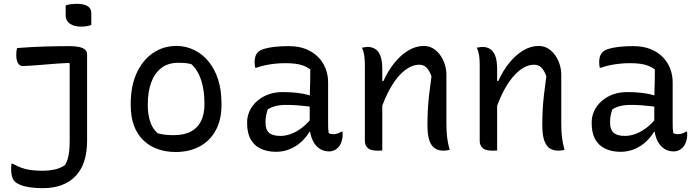

<svg xmlns="http://www.w3.org/2000/svg" viewBox="-20 -783 3640 1003"><path d="M344 -542Q373 -542 393.5 -537.5Q414 -533 424.5 -523.5Q435 -514 435 -500Q435 -450 435 -404.5Q435 -359 435 -316.5Q435 -274 435 -231Q435 -188 435 -142.5Q435 -97 435 -48Q435 13 420 59Q405 105 375 136.5Q345 168 302 184Q259 200 204 200Q165 200 135.5 195.5Q106 191 86.5 183Q67 175 57 165Q47 155 42.5 137.5Q38 120 38 100Q38 93 38.5 86Q39 79 40 72H46Q71 86 93.5 94Q116 102 142.5 105.5Q169 109 205 109Q233 109 263 103Q293 97 319 80Q329 64 334 46.5Q339 29 341.5 6Q344 -17 344 -50Q344 -106 344 -155Q344 -204 344 -251Q344 -298 344 -346.5Q344 -395 344 -452L338 -454Q288 -452 249 -448.5Q210 -445 181 -443Q152 -441 131.5 -439.5Q111 -438 98 -438Q83 -438 74 -453Q65 -468 65 -497Q65 -507 66 -516Q67 -525 69 -532Q105 -535 142.5 -537Q180 -539 215 -540Q250 -541 283 -541.5Q316 -542 344 -542ZM323 -754Q329 -757 336 -758.5Q343 -760 350.5 -761Q358 -762 366.5 -762.5Q375 -763 382 -763Q416 -763 436.5 -751.5Q457 -740 457 -713V-653Q451 -650 444.5 -648.5Q438 -647 431.5 -646Q425 -645 417.5 -644.5Q410 -644 402 -644Q367 -644 345 -659.5Q323 -675 323 -701Z M902 -543Q950 -543 993 -522.5Q1036 -502 1068.5 -463Q1101 -424 1119 -369Q1137 -314 1137 -243V-233Q1137 -158 1107.5 -103Q1078 -48 1024 -18.5Q970 11 898 11Q846 11 803 -4.5Q760 -20 728.5 -50.5Q697 -81 680 -126.5Q663 -172 663 -232V-242Q663 -334 694 -401.5Q725 -469 779 -506Q833 -543 902 -543ZM911 -455Q858 -455 822.5 -427.5Q787 -400 769.5 -351Q752 -302 752 -237V-231Q752 -191 763 -152.5Q774 -114 803 -87Q824 -81 843.5 -79Q863 -77 887 -77Q942 -77 977.5 -96Q1013 -115 1030.5 -151Q1048 -187 1048 -237V-243Q1048 -309 1032 -361Q1016 -413 981 -447Q966 -452 949 -453.5Q932 -455 911 -455Z M1694 -353Q1694 -326 1694 -299.5Q1694 -273 1694 -246Q1694 -219 1694 -192.5Q1694 -166 1694 -139Q1694 -124 1694.5 -112.5Q1695 -101 1697 -88Q1702 -85 1708 -83.5Q1714 -82 1720 -82Q1732 -82 1743 -85.5Q1754 -89 1763 -95H1769Q1769 -91 1769.5 -88Q1770 -85 1770 -80Q1770 -60 1763.5 -41.5Q1757 -23 1746 -12Q1736 -2 1724.5 3Q1713 8 1700 8Q1676 8 1657 -2Q1638 -12 1625 -30Q1612 -48 1605 -72Q1598 -96 1598 -122Q1598 -153 1598 -186Q1598 -219 1598 -243Q1598 -282 1599 -312Q1600 -342 1600.5 -368Q1601 -394 1601 -420Q1586 -432 1566.5 -439.5Q1547 -447 1523.5 -450Q1500 -453 1470 -453Q1441 -453 1414.5 -450Q1388 -447 1364.5 -442Q1341 -437 1319 -429H1313Q1312 -435 1311 -443Q1310 -451 1310 -458Q1310 -474 1314 -487.5Q1318 -501 1328 -511Q1338 -521 1360.5 -528Q1383 -535 1416 -538.5Q1449 -542 1489 -542Q1539 -542 1577 -527Q1615 -512 1641 -486Q1667 -460 1680.5 -426Q1694 -392 1694 -353ZM1367 -142Q1367 -106 1385.5 -89.5Q1404 -73 1445 -73Q1472 -73 1500.5 -83.5Q1529 -94 1558 -116Q1587 -138 1614 -174L1618 -95H1597Q1582 -69 1556.5 -44.5Q1531 -20 1496.5 -5Q1462 10 1422 10Q1375 10 1340.5 -7Q1306 -24 1288.5 -57Q1271 -90 1271 -138V-144Q1271 -176 1284.5 -204.5Q1298 -233 1323 -255Q1348 -277 1381.5 -289.5Q1415 -302 1456 -302Q1496 -302 1531.5 -298Q1567 -294 1592.5 -286.5Q1618 -279 1628 -272Q1634 -267 1637 -259.5Q1640 -252 1641.5 -242Q1643 -232 1643 -217Q1615 -224 1587 -227.5Q1559 -231 1531.5 -233Q1504 -235 1477 -235Q1444 -235 1420 -229Q1396 -223 1379 -212Q1374 -198 1370.5 -182Q1367 -166 1367 -145Z M2329 0Q2320 2 2312.5 3Q2305 4 2296 4Q2271 4 2252.5 -7.5Q2234 -19 2223.5 -48Q2213 -77 2213 -129Q2213 -172 2215 -210.5Q2217 -249 2222 -290.5Q2227 -332 2234 -384Q2224 -414 2208.5 -429.5Q2193 -445 2170 -445Q2141 -445 2112 -427.5Q2083 -410 2056 -377Q2029 -344 2005.5 -297Q1982 -250 1963 -190L1961 -360H1983Q2007 -413 2040 -454Q2073 -495 2112.5 -519Q2152 -543 2194 -543Q2220 -543 2241.5 -530.5Q2263 -518 2279 -496Q2295 -474 2303.5 -447Q2312 -420 2312 -392Q2312 -350 2312 -308Q2312 -266 2312 -223.5Q2312 -181 2312 -139Q2312 -98 2315.5 -67.5Q2319 -37 2329 0ZM1977 3Q1973 3 1969 3.5Q1965 4 1961.5 4Q1958 4 1953 4Q1936 4 1923 1Q1910 -2 1902 -9Q1894 -16 1890 -25.5Q1886 -35 1886 -48Q1886 -99 1886 -149Q1886 -199 1886 -248Q1886 -297 1886 -345Q1886 -393 1886 -442Q1886 -472 1883 -493Q1880 -514 1871 -534Q1876 -535 1880.5 -535.5Q1885 -536 1890 -537Q1895 -538 1899 -538Q1923 -538 1940.5 -527Q1958 -516 1967.5 -490.5Q1977 -465 1977 -422Q1977 -350 1977 -277.5Q1977 -205 1977 -134.5Q1977 -64 1977 3Z M2929 0Q2920 2 2912.5 3Q2905 4 2896 4Q2871 4 2852.5 -7.5Q2834 -19 2823.5 -48Q2813 -77 2813 -129Q2813 -172 2815 -210.5Q2817 -249 2822 -290.5Q2827 -332 2834 -384Q2824 -414 2808.5 -429.5Q2793 -445 2770 -445Q2741 -445 2712 -427.5Q2683 -410 2656 -377Q2629 -344 2605.5 -297Q2582 -250 2563 -190L2561 -360H2583Q2607 -413 2640 -454Q2673 -495 2712.5 -519Q2752 -543 2794 -543Q2820 -543 2841.5 -530.5Q2863 -518 2879 -496Q2895 -474 2903.5 -447Q2912 -420 2912 -392Q2912 -350 2912 -308Q2912 -266 2912 -223.5Q2912 -181 2912 -139Q2912 -98 2915.5 -67.5Q2919 -37 2929 0ZM2577 3Q2573 3 2569 3.5Q2565 4 2561.5 4Q2558 4 2553 4Q2536 4 2523 1Q2510 -2 2502 -9Q2494 -16 2490 -25.5Q2486 -35 2486 -48Q2486 -99 2486 -149Q2486 -199 2486 -248Q2486 -297 2486 -345Q2486 -393 2486 -442Q2486 -472 2483 -493Q2480 -514 2471 -534Q2476 -535 2480.5 -535.5Q2485 -536 2490 -537Q2495 -538 2499 -538Q2523 -538 2540.5 -527Q2558 -516 2567.5 -490.5Q2577 -465 2577 -422Q2577 -350 2577 -277.5Q2577 -205 2577 -134.5Q2577 -64 2577 3Z M3494 -353Q3494 -326 3494 -299.5Q3494 -273 3494 -246Q3494 -219 3494 -192.5Q3494 -166 3494 -139Q3494 -124 3494.5 -112.5Q3495 -101 3497 -88Q3502 -85 3508 -83.5Q3514 -82 3520 -82Q3532 -82 3543 -85.5Q3554 -89 3563 -95H3569Q3569 -91 3569.5 -88Q3570 -85 3570 -80Q3570 -60 3563.5 -41.5Q3557 -23 3546 -12Q3536 -2 3524.5 3Q3513 8 3500 8Q3476 8 3457 -2Q3438 -12 3425 -30Q3412 -48 3405 -72Q3398 -96 3398 -122Q3398 -153 3398 -186Q3398 -219 3398 -243Q3398 -282 3399 -312Q3400 -342 3400.5 -368Q3401 -394 3401 -420Q3386 -432 3366.5 -439.5Q3347 -447 3323.5 -450Q3300 -453 3270 -453Q3241 -453 3214.5 -450Q3188 -447 3164.5 -442Q3141 -437 3119 -429H3113Q3112 -435 3111 -443Q3110 -451 3110 -458Q3110 -474 3114 -487.5Q3118 -501 3128 -511Q3138 -521 3160.5 -528Q3183 -535 3216 -538.5Q3249 -542 3289 -542Q3339 -542 3377 -527Q3415 -512 3441 -486Q3467 -460 3480.5 -426Q3494 -392 3494 -353ZM3167 -142Q3167 -106 3185.5 -89.5Q3204 -73 3245 -73Q3272 -73 3300.5 -83.5Q3329 -94 3358 -116Q3387 -138 3414 -174L3418 -95H3397Q3382 -69 3356.5 -44.5Q3331 -20 3296.5 -5Q3262 10 3222 10Q3175 10 3140.5 -7Q3106 -24 3088.5 -57Q3071 -90 3071 -138V-144Q3071 -176 3084.5 -204.5Q3098 -233 3123 -255Q3148 -277 3181.5 -289.5Q3215 -302 3256 -302Q3296 -302 3331.5 -298Q3367 -294 3392.5 -286.5Q3418 -279 3428 -272Q3434 -267 3437 -259.5Q3440 -252 3441.5 -242Q3443 -232 3443 -217Q3415 -224 3387 -227.5Q3359 -231 3331.5 -233Q3304 -235 3277 -235Q3244 -235 3220 -229Q3196 -223 3179 -212Q3174 -198 3170.5 -182Q3167 -166 3167 -145Z"/></svg>

Font: Recursive Monospace Casual
Style: Regular
Weight: 400
Version: Version 1.047